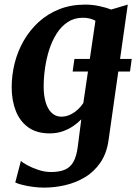

<svg xmlns="http://www.w3.org/2000/svg" viewBox="-20 -584 606 855"><path d="M303.5 -265.5 311.5 -321.5H566.5L559 -265.5ZM464 36Q456 98 427.2 139.8Q398.5 181.5 357.5 205.8Q316.5 230 269.5 240.8Q222.5 251.5 176.5 251.5Q152 251.5 126.2 248Q100.5 244.5 79.5 239.2Q58.5 234 48 228.5L73 133Q81 140.5 102.2 152Q123.5 163.5 151.5 172.8Q179.5 182 207 182Q243 182 267.5 172.2Q292 162.5 306.5 137.5Q321 112.5 326.5 68L342 -52.5Q326.5 -36.5 305.5 -22.2Q284.5 -8 258.5 1Q232.5 10 201 10Q143 10 105.5 -17.2Q68 -44.5 50 -91Q32 -137.5 32 -195.5Q32 -249 45.2 -302.2Q58.5 -355.5 85.5 -402.5Q112.5 -449.5 152 -485.8Q191.5 -522 243.5 -542.8Q295.5 -563.5 360 -563.5Q391 -563.5 422.5 -556.8Q454 -550 475 -541.5L549 -563.5ZM405 -491.5Q394.5 -498 380 -501.5Q365.5 -505 349.5 -505Q311 -505 282 -486Q253 -467 232.5 -434.8Q212 -402.5 199.2 -362.8Q186.5 -323 180.5 -280.5Q174.5 -238 174.5 -199.5Q174.5 -167 180 -142Q185.5 -117 195.8 -99.8Q206 -82.5 220.5 -73.5Q235 -64.5 253 -64.5Q273.5 -64.5 292.2 -73.2Q311 -82 326 -95.8Q341 -109.5 351 -125Z"/></svg>

Font: Merriweather 28pt
Style: Bold Italic
Weight: 700
Italic angle: -7.8°
Version: Version 2.101